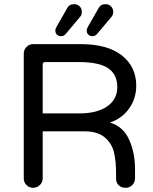

<svg xmlns="http://www.w3.org/2000/svg" viewBox="-20 -894 735 920"><path d="M245.1 -748Q245.1 -755.9 252 -767.6L301.8 -854.5Q311.5 -874 335 -874Q350.6 -874 361.3 -863.8Q372.1 -853.5 372.1 -836.9Q372.1 -821.3 362.3 -811.5L294.9 -731.4Q286.1 -720.7 272.5 -720.7Q260.7 -720.7 252.9 -728Q245.1 -735.4 245.1 -748ZM395.5 -748Q395.5 -755.9 402.3 -767.6L452.1 -854.5Q461.9 -874 485.4 -874Q501 -874 511.7 -863.8Q522.5 -853.5 522.5 -836.9Q522.5 -821.3 512.7 -811.5L445.3 -731.4Q436.5 -720.7 422.9 -720.7Q411.1 -720.7 403.3 -728Q395.5 -735.4 395.5 -748ZM627 -84V-39.1Q627 -20.5 613.8 -7.3Q600.6 5.9 582 5.9Q561.5 5.9 548.8 -6.3Q536.1 -18.6 536.1 -39.1V-68.4Q536.1 -117.2 527.3 -159.2Q517.6 -205.1 482.9 -234.9Q448.2 -264.6 385.7 -264.6H184.6V-39.1Q184.6 -20.5 170.9 -7.3Q157.2 5.9 138.7 5.9Q120.1 5.9 106.9 -7.3Q93.8 -20.5 93.8 -39.1V-636.7Q93.8 -655.3 106.9 -668.9Q120.1 -682.6 138.7 -682.6H366.2Q495.1 -682.6 564 -628.4Q632.8 -574.2 632.8 -483.4Q632.8 -423.8 600.1 -376Q567.4 -328.1 506.8 -306.6Q570.3 -288.1 598.6 -225.1Q627 -162.1 627 -84ZM542 -476.6Q542 -537.1 498.5 -566.9Q455.1 -596.7 355.5 -596.7H196.3Q184.6 -596.7 184.6 -585V-350.6H360.4Q445.3 -350.6 493.7 -384.3Q542 -418 542 -476.6Z"/></svg>

Font: jf-openhuninn-1.1
Style: Regular
Weight: 400
Designer: [Kosugi Maru]
      Designed by Motoya company      

      [Varela Round]
      Joe Prince(Latin component); Avraham Co
Foundry: justfont CO.,LTD.
Version: 1.1